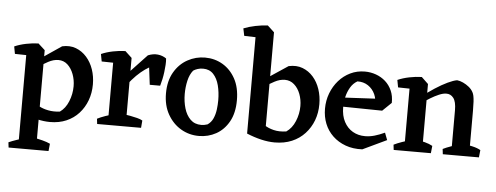

<svg xmlns="http://www.w3.org/2000/svg" viewBox="-57 -892 3226 1250"><g transform="rotate(5 1556.5 -266.5)"><path d="M288 14Q248 14 203.5 3.5Q159 -7 116 -26L169 -111Q183 -97 208.5 -82.5Q234 -68 269.5 -61Q305 -54 346 -59Q382 -84 401.5 -132Q421 -180 421 -231Q421 -273 407 -310Q393 -347 368 -370Q343 -393 308 -393Q276 -393 241.5 -374.5Q207 -356 172 -332L163 -375L324 -484Q374 -495 414.5 -479.5Q455 -464 484.5 -430.5Q514 -397 529.5 -351.5Q545 -306 545 -254Q545 -198 527 -149.5Q509 -101 475.5 -64Q442 -27 394.5 -6.5Q347 14 288 14ZM34 203 30 169Q52 159 83.5 148.5Q115 138 137 131L124 203ZM184 203 193 124Q221 130 250 137.5Q279 145 300 155L295 203ZM96 203V-447L169 -489L213 -449V203ZM22 -408 13 -456Q47 -471 89 -479.5Q131 -488 170 -489L180 -458L123 -406Z M664 0V-447L737 -489L781 -448V0ZM744 -234 723 -302 885 -474Q919 -488 950 -484.5Q981 -481 1005 -464Q1007 -445 1005.5 -422Q1004 -399 1001 -375Q998 -351 993 -327.5Q988 -304 982 -284H914L900 -396Q875 -382 847.5 -359Q820 -336 793 -305Q766 -274 744 -234ZM589 -408 580 -456Q614 -471 656 -479.5Q698 -488 737 -489L745 -449L690 -406ZM595 0 591 -34Q612 -45 643.5 -56Q675 -67 697 -72L685 0ZM755 0 764 -77Q782 -76 805.5 -71.5Q829 -67 851 -61.5Q873 -56 886 -48L882 0Z M1261 20Q1197 20 1143.5 -11.5Q1090 -43 1057 -101Q1024 -159 1024 -238Q1024 -319 1057 -376Q1090 -433 1143.5 -462.5Q1197 -492 1258 -492Q1321 -492 1373 -461.5Q1425 -431 1456.5 -373.5Q1488 -316 1488 -233Q1488 -150 1456.5 -93.5Q1425 -37 1373.5 -8.5Q1322 20 1261 20ZM1270 -53Q1290 -53 1311 -60Q1335 -76 1347 -103Q1359 -130 1363 -161.5Q1367 -193 1367 -222Q1367 -275 1355.5 -319.5Q1344 -364 1318.5 -391.5Q1293 -419 1251 -419Q1232 -419 1215 -413.5Q1198 -408 1187 -400Q1165 -373 1155.5 -331Q1146 -289 1146 -245Q1146 -195 1159 -151Q1172 -107 1199.5 -80Q1227 -53 1270 -53Z M1756 19Q1714 19 1667.5 8Q1621 -3 1573 -23L1646 -121Q1658 -104 1682.5 -87Q1707 -70 1743.5 -61Q1780 -52 1826 -59Q1863 -84 1883 -132Q1903 -180 1903 -231Q1903 -273 1889 -310Q1875 -347 1849 -370Q1823 -393 1788 -393Q1756 -393 1721.5 -375Q1687 -357 1652 -333L1643 -377L1804 -484Q1855 -495 1895.5 -479.5Q1936 -464 1965 -431Q1994 -398 2009.5 -352Q2025 -306 2025 -254Q2025 -197 2006.5 -148Q1988 -99 1953 -61Q1918 -23 1868.5 -2Q1819 19 1756 19ZM1573 -23V-693L1646 -736L1690 -695V-45ZM1499 -655 1489 -703Q1524 -717 1566 -725.5Q1608 -734 1646 -736L1654 -695L1600 -652Z M2329 14Q2268 17 2219 -1Q2170 -19 2135 -52.5Q2100 -86 2082 -131Q2064 -176 2064 -229Q2064 -282 2082 -329.5Q2100 -377 2132 -413.5Q2164 -450 2207.5 -471Q2251 -492 2302 -492Q2340 -492 2375 -479.5Q2410 -467 2437 -443Q2464 -419 2479.5 -384Q2495 -349 2494 -304L2385 -276Q2390 -317 2374.5 -351Q2359 -385 2329 -405Q2299 -425 2259 -424Q2231 -408 2214 -379Q2197 -350 2189 -316Q2181 -282 2181 -250Q2181 -193 2202 -153.5Q2223 -114 2258.5 -93.5Q2294 -73 2339 -73Q2370 -73 2401 -82Q2432 -91 2467 -107L2485 -60ZM2436 -248 2160 -252 2156 -310 2459 -326 2494 -304Z M2601 0V-447L2674 -489L2718 -447V0ZM2908 0V-292Q2908 -348 2889.5 -372Q2871 -396 2842 -395Q2822 -395 2795 -383.5Q2768 -372 2740 -355Q2712 -338 2688 -320L2674 -356Q2719 -392 2763 -420.5Q2807 -449 2844 -466.5Q2881 -484 2905 -488Q2924 -486 2944.5 -476.5Q2965 -467 2983 -452.5Q3001 -438 3011 -419Q3016 -410 3019 -396Q3022 -382 3023.5 -359Q3025 -336 3025 -299V0ZM2526 -408 2517 -456Q2551 -471 2593 -479.5Q2635 -488 2674 -489L2682 -449L2627 -406ZM2533 0 2529 -34Q2551 -45 2582.5 -56Q2614 -67 2636 -72L2623 0ZM2666 0 2675 -79Q2702 -75 2731 -67.5Q2760 -60 2781 -48L2776 0ZM2854 0 2850 -34Q2872 -45 2903.5 -56Q2935 -67 2957 -72L2944 0ZM2973 0 2982 -79Q3010 -75 3042.5 -67.5Q3075 -60 3095 -48L3090 0Z"/></g></svg>

Font: Eczar Medium
Style: Regular
Weight: 500
Designer: Vaibhav Singh
Foundry: Rosetta Type Foundry
Version: Version 2.000